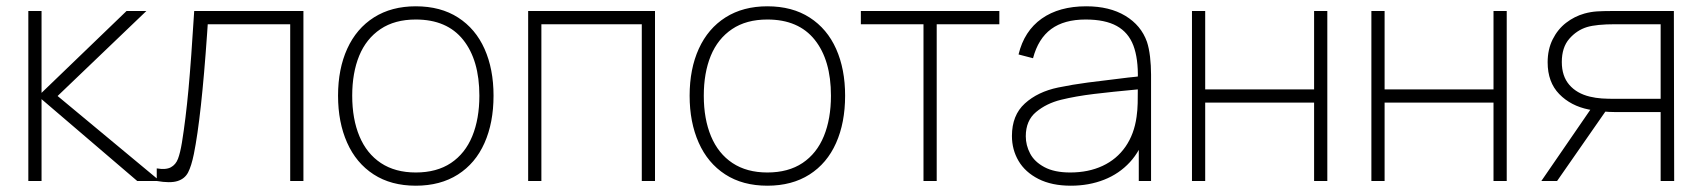

<svg xmlns="http://www.w3.org/2000/svg" viewBox="-20 -575 5409 610"><path d="M70 0V-540H112V-280L382 -540H445L163 -270L488 0H416L112 -260V0Z M478 -40Q507 -35 522.8 -43.5Q538.5 -52 545.5 -70.5Q552.5 -89 558 -122Q570 -196 578.8 -291Q587.5 -386 597 -540H944V0H902V-498H640L638 -468.5Q619.5 -202 596 -86Q588 -47 577.5 -27Q567 -7 544 0.2Q521 7.5 478 0Z M1301 15Q1222.5 15 1167 -21Q1111.5 -57 1082.8 -121.8Q1054 -186.5 1054 -271Q1054 -356 1083.2 -420.2Q1112.5 -484.5 1168.2 -519.8Q1224 -555 1301 -555Q1380 -555 1435.5 -519.2Q1491 -483.5 1519.5 -419.5Q1548 -355.5 1548 -271Q1548 -185 1519.2 -120.5Q1490.5 -56 1434.8 -20.5Q1379 15 1301 15ZM1301 -27Q1367.5 -27 1412.8 -57.2Q1458 -87.5 1480.5 -142.5Q1503 -197.5 1503 -271Q1503 -384 1451.5 -448.5Q1400 -513 1301 -513Q1234 -513 1188.8 -482.5Q1143.5 -452 1121.2 -397.8Q1099 -343.5 1099 -271Q1099 -197 1122 -142Q1145 -87 1190.2 -57Q1235.5 -27 1301 -27Z M1658 0V-540H2061V0H2019V-498H1700V0Z M2418 15Q2339.5 15 2284 -21Q2228.5 -57 2199.8 -121.8Q2171 -186.5 2171 -271Q2171 -356 2200.2 -420.2Q2229.5 -484.5 2285.2 -519.8Q2341 -555 2418 -555Q2497 -555 2552.5 -519.2Q2608 -483.5 2636.5 -419.5Q2665 -355.5 2665 -271Q2665 -185 2636.2 -120.5Q2607.5 -56 2551.8 -20.5Q2496 15 2418 15ZM2418 -27Q2484.5 -27 2529.8 -57.2Q2575 -87.5 2597.5 -142.5Q2620 -197.5 2620 -271Q2620 -384 2568.5 -448.5Q2517 -513 2418 -513Q2351 -513 2305.8 -482.5Q2260.5 -452 2238.2 -397.8Q2216 -343.5 2216 -271Q2216 -197 2239 -142Q2262 -87 2307.2 -57Q2352.5 -27 2418 -27Z M2914 0V-498H2715V-540H3155V-498H2956V0Z M3382 15Q3321.5 15 3279.2 -6.5Q3237 -28 3216 -63.8Q3195 -99.5 3195 -143Q3195 -209 3236 -246.2Q3277 -283.5 3342 -297Q3388 -306.5 3436.2 -312.8Q3484.5 -319 3563.5 -328.5Q3577.5 -330 3589.2 -331.2Q3601 -332.5 3610 -334L3595 -324Q3596.5 -389 3580.8 -430.5Q3565 -472 3528 -492.5Q3491 -513 3429 -513Q3361 -513 3319.8 -482.8Q3278.5 -452.5 3262 -390L3216 -402Q3234 -476.5 3289.5 -515.8Q3345 -555 3431 -555Q3505 -555 3555.2 -524.8Q3605.5 -494.5 3624 -442Q3630.5 -422.5 3633.8 -394.5Q3637 -366.5 3637 -338V0H3598V-148L3618 -147Q3603.5 -96.5 3569.8 -59.8Q3536 -23 3487.8 -4Q3439.5 15 3382 15ZM3380 -27Q3438 -27 3483 -48Q3528 -69 3555.8 -109Q3583.5 -149 3591 -204Q3594 -225 3594.5 -247Q3595 -269 3595 -301.5V-310L3617 -293L3590 -290.5Q3514 -283.5 3456 -276.5Q3398 -269.5 3351 -258Q3304.5 -246.5 3271.8 -219.2Q3239 -192 3239 -142Q3239 -113.5 3252.8 -87.2Q3266.5 -61 3298.2 -44Q3330 -27 3380 -27Z M3767 0V-540H3809V-291H4155V-540H4197V0H4155V-249H3809V0Z M4337 0V-540H4379V-291H4725V-540H4767V0H4725V-249H4379V0Z M5256 0V-219H5110Q5074 -219 5028 -227Q4970.5 -238.5 4933.8 -276.2Q4897 -314 4897 -377Q4897 -418 4913 -450Q4929 -482 4955.5 -502.5Q4982 -523 5014 -532Q5034 -537.5 5054 -538.8Q5074 -540 5100 -540H5298L5299 0ZM4877 0 5042 -240H5094L4927 0ZM5112 -261H5256V-498H5112Q5052 -498 5022 -489Q4989.5 -479 4965.8 -451.8Q4942 -424.5 4942 -378Q4942 -333 4965.8 -305.5Q4989.5 -278 5031 -268Q5050 -263.5 5069.2 -262.2Q5088.5 -261 5112 -261Z"/></svg>

Font: Manrope
Style: Regular
Weight: 400
Designer: Mikhail Sharanda
Foundry: Mikhail Sharanda
Version: Version 4.503